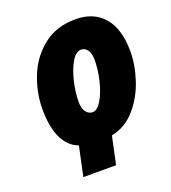

<svg xmlns="http://www.w3.org/2000/svg" viewBox="-133 -822 818 920"><g transform="rotate(-20 276.0 -362.0)"><path d="M166 -150Q116 -168 88.5 -223.5Q61 -279 61 -374Q61 -454 92 -534.5Q123 -615 190 -669.5Q257 -724 357 -724Q448 -724 500 -664.5Q552 -605 552 -488Q552 -420 527 -344.5Q502 -269 452 -212Q402 -155 331 -141L301 0H134ZM377 -509Q377 -544 364 -561Q351 -578 332 -578Q306 -578 284 -541Q262 -504 249 -449.5Q236 -395 236 -346Q236 -311 250 -294Q264 -277 283 -277Q307 -277 329 -314Q351 -351 364 -405.5Q377 -460 377 -509Z"/></g></svg>

Font: Noto Sans UI CondBlack
Style: Italic
Weight: 900
Width: 3
Italic angle: -12°
Designer: Monotype Design Team
Foundry: Monotype Imaging Inc.
Version: Version 1.001